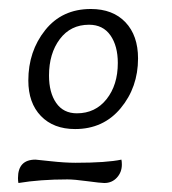

<svg xmlns="http://www.w3.org/2000/svg" viewBox="-20 -663 383 427"><path d="M148 -301Q217 -301 250 -308Q251 -304 251 -297Q251 -280 240 -268Q229 -256 212 -256Q204 -256 174.5 -260Q145 -264 130 -264Q69 -264 21 -256Q20 -260 20 -267Q20 -308 59 -308Q61 -308 92.5 -304.5Q124 -301 148 -301ZM147 -376Q99 -376 71 -405Q43 -434 43 -484Q43 -549 80.5 -596Q118 -643 182 -643Q231 -643 259 -613.5Q287 -584 287 -533Q287 -469 248.5 -422.5Q210 -376 147 -376ZM151 -411Q192 -411 217 -442.5Q242 -474 242 -523Q242 -561 225.5 -584.5Q209 -608 178 -608Q137 -608 113 -576Q89 -544 89 -495Q89 -457 105 -434Q121 -411 151 -411Z"/></svg>

Font: Overlock
Style: Italic
Weight: 400
Designer: Dario Muhafara
Foundry: Dario Manuel Muhafara
Version: Version 1.002